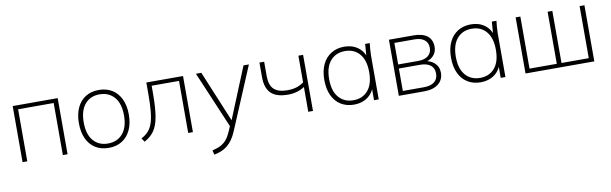

<svg xmlns="http://www.w3.org/2000/svg" viewBox="-47 -983 5365 1685"><g transform="rotate(-10 2635.5 -140.5)"><path d="M88 0V-500H489V0H447V-464H130V0Z M856 8Q788 8 738 -23Q688 -54 661 -112Q634 -170 634 -250Q634 -330 661 -388Q688 -446 738 -477Q788 -508 856 -508Q924 -508 974 -477Q1024 -446 1051.5 -388Q1079 -330 1079 -250Q1079 -170 1051.5 -112Q1024 -54 974 -23Q924 8 856 8ZM856 -31Q938 -31 987 -87.5Q1036 -144 1036 -250Q1036 -356 987 -412.5Q938 -469 856 -469Q774 -469 725.5 -412.5Q677 -356 677 -250Q677 -144 725.5 -87.5Q774 -31 856 -31Z M1174 9 1152 -24Q1190 -44 1214.5 -71Q1239 -98 1253 -139.5Q1267 -181 1273 -243Q1279 -305 1279 -395V-500H1606V0H1564V-464H1320V-394Q1320 -268 1306.5 -189.5Q1293 -111 1261 -65.5Q1229 -20 1174 9Z M1757 227 1747 188Q1794 177 1824.5 160.5Q1855 144 1876 118Q1897 92 1914 53L1940 -7L1939 14L1721 -500H1769L1970 -16H1947L2145 -500H2193L1960 54Q1942 97 1921 126.5Q1900 156 1875.5 176Q1851 196 1821.5 208Q1792 220 1757 227Z M2634 0V-221Q2604 -201 2567 -190Q2530 -179 2486 -179Q2383 -179 2335 -226Q2287 -273 2287 -370V-500H2329V-372Q2329 -291 2367.5 -254.5Q2406 -218 2486 -218Q2531 -218 2565.5 -228Q2600 -238 2634 -262V-500H2676V0Z M3043 8Q2975 8 2925 -23Q2875 -54 2848 -112Q2821 -170 2821 -250Q2821 -331 2848.5 -388.5Q2876 -446 2926 -477Q2976 -508 3043 -508Q3114 -508 3164.5 -471Q3215 -434 3231 -369H3219L3229 -500H3270Q3267 -472 3264.5 -445Q3262 -418 3262 -392V0H3220V-131H3231Q3215 -66 3164 -29Q3113 8 3043 8ZM3043 -31Q3125 -31 3173 -87.5Q3221 -144 3221 -250Q3221 -356 3173 -412.5Q3125 -469 3043 -469Q2961 -469 2912.5 -412.5Q2864 -356 2864 -250Q2864 -144 2912.5 -87.5Q2961 -31 3043 -31Z M3441 0V-500H3659Q3739 -500 3782 -467Q3825 -434 3825 -368Q3825 -319 3790.5 -286Q3756 -253 3702 -249V-260Q3762 -260 3801 -225.5Q3840 -191 3840 -137Q3840 -73 3794 -36.5Q3748 0 3667 0ZM3483 -36H3671Q3732 -36 3764.5 -62Q3797 -88 3797 -136Q3797 -185 3764.5 -210.5Q3732 -236 3671 -236H3483ZM3483 -272H3662Q3719 -272 3750.5 -297.5Q3782 -323 3782 -368Q3782 -414 3750.5 -439Q3719 -464 3662 -464H3483Z M4172 8Q4104 8 4054 -23Q4004 -54 3977 -112Q3950 -170 3950 -250Q3950 -331 3977.5 -388.5Q4005 -446 4055 -477Q4105 -508 4172 -508Q4243 -508 4293.5 -471Q4344 -434 4360 -369H4348L4358 -500H4399Q4396 -472 4393.5 -445Q4391 -418 4391 -392V0H4349V-131H4360Q4344 -66 4293 -29Q4242 8 4172 8ZM4172 -31Q4254 -31 4302 -87.5Q4350 -144 4350 -250Q4350 -356 4302 -412.5Q4254 -469 4172 -469Q4090 -469 4041.5 -412.5Q3993 -356 3993 -250Q3993 -144 4041.5 -87.5Q4090 -31 4172 -31Z M4570 0V-500H4612V-36H4855V-500H4897V-36H5140V-500H5183V0Z"/></g></svg>

Font: Mulish ExtraLight
Style: Regular
Weight: 200
Designer: Vernon Adams
Foundry: Vernon Adams
Version: Version 3.603